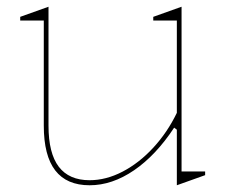

<svg xmlns="http://www.w3.org/2000/svg" viewBox="-20 -535 669 570"><path d="M246 15Q178 15 144 -29Q110 -73 110 -162V-474H40V-485L124 -515V-162Q124 -80 154.5 -40Q185 0 246 0Q295 0 344 -25.5Q393 -51 435 -96.5Q477 -142 505 -200V-474H435V-485L519 -515V-26H589V-15L505 15V-150L497 -156Q443 -74 378 -29.5Q313 15 246 15Z"/></svg>

Font: Kalnia Thin
Style: Regular
Weight: 100
Version: Version 1.105